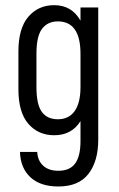

<svg xmlns="http://www.w3.org/2000/svg" viewBox="-20 -545 451 728"><path d="M55.7 31.2H121.1Q123 64.5 144 83.5Q165 102.5 201.2 102.5Q245.1 102.5 265.1 74.7Q285.2 46.9 285.2 -9.8V-85.9Q252 -32.2 185.5 -32.2Q125 -32.2 87.4 -75.7Q49.8 -119.1 49.8 -207V-349.6Q49.8 -437.5 87.4 -481.4Q125 -525.4 185.5 -525.4Q252 -525.4 285.2 -466.8V-516.6H352.5V-15.6Q352.5 66.4 315.4 114.3Q278.3 162.1 201.2 162.1Q132.8 162.1 95.2 127Q57.6 91.8 55.7 31.2ZM285.2 -214.8V-340.8Q285.2 -463.9 199.2 -463.9Q161.1 -463.9 139.6 -436Q118.2 -408.2 118.2 -341.8V-214.8Q118.2 -148.4 138.7 -120.6Q159.2 -92.8 199.2 -92.8Q241.2 -92.8 263.2 -124Q285.2 -155.3 285.2 -214.8Z"/></svg>

Font: Altinn-DIN Condensed
Style: Regular
Weight: 400
Width: 3
Designer: Charles Nix
Foundry: Altinn
Version: Version 2.00